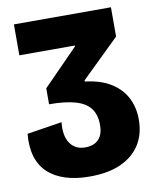

<svg xmlns="http://www.w3.org/2000/svg" viewBox="-78 -721 639 795"><g transform="rotate(-10 241.5 -323.5)"><path d="M235 14Q178 14 134 0Q90 -14 61 -41Q32 -68 19.5 -109Q7 -150 12 -205L159 -228Q156 -201 159.5 -179Q163 -157 173.5 -141Q184 -125 200 -116.5Q216 -108 239 -108Q260 -108 277 -116Q294 -124 304 -142Q314 -160 314 -189Q314 -233 293.5 -259.5Q273 -286 230 -298Q187 -310 121 -310V-377L268 -527V-531H35V-661H443V-538L283 -382V-377Q350 -369 392.5 -342Q435 -315 455.5 -274.5Q476 -234 476 -184Q476 -123 448.5 -79Q421 -35 368 -10.5Q315 14 235 14Z"/></g></svg>

Font: Bricolage Grotesque 96pt ExtraBold SemiCondensed
Style: Regular
Weight: 800
Width: 4
Version: Version 1.001;gftools[0.9.33.dev8+g029e19f]